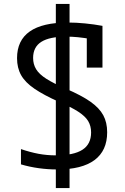

<svg xmlns="http://www.w3.org/2000/svg" viewBox="-20 -855 640 980"><path d="M265 105V-375H335V105ZM265 -375V-835H335V-375ZM272 10Q225 10 178 3.5Q131 -3 87 -16V-94Q134 -78 176.5 -70Q219 -62 266 -62Q356 -62 400.5 -90.5Q445 -119 445 -179Q445 -212 430 -237Q415 -262 378.5 -285.5Q342 -309 279 -336Q203 -370 156 -402Q109 -434 88 -471Q67 -508 67 -558Q67 -649 132 -694.5Q197 -740 327 -740Q368 -740 414 -735.5Q460 -731 503 -723V-510H423V-692L444 -656Q407 -662 378 -665Q349 -668 319 -668Q233 -668 191 -641.5Q149 -615 149 -559Q149 -527 164.5 -501.5Q180 -476 217 -452.5Q254 -429 317 -402Q396 -368 441.5 -336Q487 -304 507 -267Q527 -230 527 -180Q527 -86 462.5 -38Q398 10 272 10Z"/></svg>

Font: M PLUS Code Latin Expanded
Style: Regular
Weight: 400
Width: 7
Designer: Coji Morishita
Foundry: UNDERFOREST DESIGN
Version: Version 1.002; ttfautohint (v1.8.3)